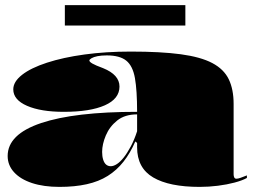

<svg xmlns="http://www.w3.org/2000/svg" viewBox="-20 -717 992 752"><path d="M492 -515Q610 -515 688 -504.5Q766 -494 811.5 -470Q857 -446 876 -406.5Q895 -367 895 -310V-34Q895 -27 897.5 -22Q900 -17 906 -17Q912 -17 922 -20.5Q932 -24 947 -30V-20Q929 -10 899 -2Q869 6 833.5 10.5Q798 15 762 15Q643 15 580 -22Q517 -59 517 -140Q517 -142 517 -143.5Q517 -145 517 -148.5Q517 -152 517 -157L510 -163Q490 -117 463.5 -83.5Q437 -50 402 -28Q367 -6 320 4.5Q273 15 213 15Q151 15 105.5 0Q60 -15 35 -42.5Q10 -70 10 -106Q10 -191 141 -235Q272 -279 517 -279Q517 -363 508.5 -411Q500 -459 474.5 -479.5Q449 -500 398 -500Q377 -500 362 -497Q347 -494 338.5 -489Q330 -484 330 -480Q330 -475 342 -468Q354 -461 384 -450Q448 -424 448 -378Q448 -330 390.5 -304.5Q333 -279 230 -279Q140 -279 86 -302.5Q32 -326 32 -367Q32 -397 66.5 -424Q101 -451 164 -471.5Q227 -492 310.5 -503.5Q394 -515 492 -515ZM517 -269Q469 -269 439 -245Q409 -221 394.5 -186.5Q380 -152 380 -122Q380 -105 384 -92Q388 -79 395.5 -72.5Q403 -66 414 -66Q425 -66 438 -74.5Q451 -83 464.5 -100Q478 -117 492 -143Q506 -169 517 -203ZM234 -617V-697H706V-617Z"/></svg>

Font: Kalnia SemiExpanded
Style: Bold
Weight: 700
Width: 6
Designer: Frida Medrano
Foundry: Frida Medrano
Version: Version 1.105